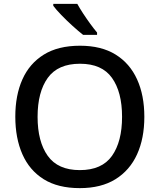

<svg xmlns="http://www.w3.org/2000/svg" viewBox="-20 -961 824 991"><path d="M725 -358Q725 -247 687.5 -164.5Q650 -82 576 -36Q502 10 392 10Q279 10 205.5 -36Q132 -82 95.5 -165Q59 -248 59 -359Q59 -469 95.5 -551Q132 -633 206 -679Q280 -725 393 -725Q503 -725 576.5 -679.5Q650 -634 687.5 -551.5Q725 -469 725 -358ZM174 -358Q174 -230 226.5 -156.5Q279 -83 392 -83Q506 -83 558 -156.5Q610 -230 610 -358Q610 -486 558 -559Q506 -632 393 -632Q279 -632 226.5 -559Q174 -486 174 -358ZM379 -941Q391 -919 409 -891.5Q427 -864 446 -838Q465 -812 481 -793V-781H409Q386 -799 355 -827Q324 -855 296.5 -883.5Q269 -912 255 -931V-941Z"/></svg>

Font: Noto Sans Thai Looped Medium
Style: Regular
Weight: 500
Designer: Sasikarn Vongin, Ben Mitchell
Foundry: The Fontpad Ltd
Version: Version 1.001; ttfautohint (v1.8.4.7-5d5b)